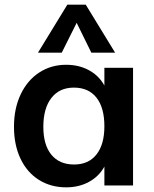

<svg xmlns="http://www.w3.org/2000/svg" viewBox="-20 -796 659 824"><path d="M551 -505V0H428V-81Q405 -39 362 -15.5Q319 8 264 8Q198 8 147 -24Q96 -56 68 -115Q40 -174 40 -252Q40 -330 68.5 -390.5Q97 -451 148 -484.5Q199 -518 264 -518Q319 -518 362 -494.5Q405 -471 428 -429V-505ZM428 -254Q428 -334 394 -377Q360 -420 297 -420Q235 -420 200.5 -375.5Q166 -331 166 -252Q166 -174 200.5 -132Q235 -90 298 -90Q360 -90 394 -133Q428 -176 428 -254ZM245 -570H143L269 -776H348L474 -570H372L309 -698Z"/></svg>

Font: Muli-Bold
Style: Bold
Weight: 700
Version: Version 2.000